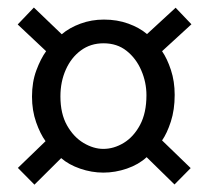

<svg xmlns="http://www.w3.org/2000/svg" viewBox="-20 -596 553 510"><path d="M71.5 -105.5 27.5 -150 101 -221Q87 -240 76 -271.2Q65 -302.5 65 -339.5Q65 -378 76.5 -409Q88 -440 102.5 -460L27 -531L70 -576L144 -505Q164.5 -522.5 193.8 -533.2Q223 -544 256 -544Q291.5 -544 321 -533.2Q350.5 -522.5 370.5 -505.5L446.5 -575.5L488.5 -531.5L410.5 -460Q424 -440.5 434 -410.2Q444 -380 444 -344Q444 -304.5 433.8 -273Q423.5 -241.5 410.5 -223L486.5 -149.5L443.5 -106L369.5 -178.5Q348.5 -159 317.2 -148.2Q286 -137.5 254.5 -137.5Q223.5 -137.5 193 -148Q162.5 -158.5 142.5 -176ZM254.5 -200.5Q282.5 -200.5 308.8 -216.5Q335 -232.5 352 -264.2Q369 -296 369 -343Q369 -377.5 355.2 -409.2Q341.5 -441 316.2 -461Q291 -481 255 -481Q220.5 -481 194.8 -462Q169 -443 154.8 -411Q140.5 -379 140.5 -340Q140.5 -294 158 -263Q175.5 -232 202 -216.2Q228.5 -200.5 254.5 -200.5Z"/></svg>

Font: Expletus Sans Medium
Style: Regular
Weight: 500
Version: Version 7.500